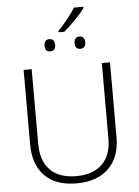

<svg xmlns="http://www.w3.org/2000/svg" viewBox="-67 -1120 854 1181"><g transform="rotate(-5 359.5 -529.5)"><path d="M626.5 -713.9V-252Q626.5 -127 554.9 -58.6Q483.4 9.8 357.4 9.8Q230 9.8 161.6 -59.3Q93.3 -128.4 93.3 -253.9V-713.9H143.1V-253.9Q143.1 -146.5 199.2 -90.6Q255.4 -34.7 359.9 -34.7Q462.9 -34.7 519.5 -89.8Q576.2 -145 576.2 -247.1V-713.9ZM327.6 -925.8V-934.1Q355 -961.9 385.3 -999.3Q415.5 -1036.6 435.1 -1068.8H493.2V-1061Q470.7 -1029.3 434.3 -992.4Q397.9 -955.6 362.8 -925.8ZM266.6 -813Q234.4 -813 234.4 -850.6Q234.4 -867.7 242.7 -878.2Q251 -888.7 266.6 -888.7Q284.2 -888.7 292 -878.2Q299.8 -867.7 299.8 -850.6Q299.8 -813 266.6 -813ZM452.1 -813Q419.9 -813 419.9 -850.6Q419.9 -867.7 428.2 -878.2Q436.5 -888.7 452.1 -888.7Q469.7 -888.7 477.8 -878.2Q485.8 -867.7 485.8 -850.6Q485.8 -813 452.1 -813Z"/></g></svg>

Font: Open Sans Light
Style: Regular
Weight: 300
Designer: Monotype Design Team
Foundry: Monotype Imaging Inc.
Version: Version 3.000; ttfautohint (v1.8.4)